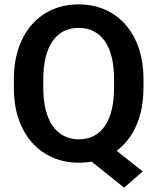

<svg xmlns="http://www.w3.org/2000/svg" viewBox="-20 -741 729 886"><path d="M449.2 -100.1 638.7 50.3 552.7 125 366.2 -24.4ZM642.1 -373.5V-336.9Q642.1 -256.3 620.6 -192.1Q599.1 -127.9 559.3 -83Q519.5 -38.1 464.8 -14.2Q410.2 9.8 343.8 9.8Q277.8 9.8 222.9 -14.2Q168 -38.1 127.9 -83Q87.9 -127.9 65.9 -192.1Q43.9 -256.3 43.9 -336.9V-373.5Q43.9 -454.6 65.7 -518.6Q87.4 -582.5 127.2 -627.7Q167 -672.9 221.9 -696.8Q276.9 -720.7 342.8 -720.7Q409.2 -720.7 464.1 -696.8Q519 -672.9 558.8 -627.7Q598.6 -582.5 620.4 -518.6Q642.1 -454.6 642.1 -373.5ZM506.3 -336.9V-374.5Q506.3 -432.6 495.6 -476.8Q484.9 -521 463.6 -551.3Q442.4 -581.5 412.1 -596.9Q381.8 -612.3 342.8 -612.3Q304.2 -612.3 273.9 -596.9Q243.7 -581.5 222.7 -551.3Q201.7 -521 190.7 -476.8Q179.7 -432.6 179.7 -374.5V-336.9Q179.7 -279.3 190.7 -234.9Q201.7 -190.4 222.9 -159.9Q244.1 -129.4 274.7 -113.8Q305.2 -98.1 343.8 -98.1Q382.8 -98.1 413.1 -113.8Q443.4 -129.4 464.1 -159.9Q484.9 -190.4 495.6 -234.9Q506.3 -279.3 506.3 -336.9Z"/></svg>

Font: Roboto SemiBold
Style: Regular
Weight: 600
Designer: Christian Robertson
Foundry: Google
Version: Version 3.009; 2024